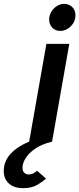

<svg xmlns="http://www.w3.org/2000/svg" viewBox="-82 -740 415 1003"><path d="M38.4 243Q-8.4 243 -35.4 218.7Q-62.4 194.4 -62.4 154Q-62.4 102.1 -26.3 63.2Q9.8 24.3 70.4 0L160.4 -511H280L190 0Q135.4 13.3 101.3 37Q67.3 60.6 51.3 87.2Q35.4 113.7 35.4 135.6Q35.4 153.9 45 162.7Q54.6 171.4 68 171.4Q81.5 171.4 92.8 165.4Q104.2 159.3 111.4 151.8L158.4 192.8Q141 209.3 112 226.2Q83.1 243 38.4 243ZM232.2 -578.6Q206.4 -578.6 190.6 -596Q174.8 -613.5 174.8 -638Q174.8 -659.5 185.9 -678.1Q196.9 -696.7 214.7 -708.2Q232.4 -719.6 252.6 -719.6Q279.3 -719.6 295.8 -702.8Q312.2 -685.9 312.2 -661Q312.2 -626.9 288.1 -602.8Q264 -578.6 232.2 -578.6Z"/></svg>

Font: Overpass
Style: Italic
Weight: 400
Italic angle: -10°
Designer: Delve Withrington, Dave Bailey, Thomas Jockin
Foundry: Delve Fonts LLC
Version: Version 4.000